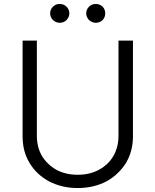

<svg xmlns="http://www.w3.org/2000/svg" viewBox="-20 -934 784 969"><path d="M616 -112Q579 -53 518 -19Q453 15 372 15Q292 15 227 -19Q163 -54 129 -112Q94 -169 94 -246V-729H166V-250Q166 -192 191 -148Q218 -104 263 -78Q310 -52 372 -52Q434 -52 481 -78Q528 -104 553 -148Q578 -192 578 -250V-729H651V-246Q651 -171 616 -112ZM247 -833Q233 -849 233 -866Q233 -886 247 -900Q261 -914 281 -914Q302 -914 316 -900Q330 -886 330 -866Q330 -849 316 -833Q302 -819 281 -819Q263 -819 247 -833ZM429 -833Q415 -849 415 -866Q415 -886 429 -900Q443 -914 463 -914Q484 -914 498 -900Q511 -887 511 -866Q511 -847 498 -833Q484 -819 463 -819Q445 -819 429 -833Z"/></svg>

Font: Sinter Normal
Style: Regular
Weight: 350
Foundry: Adobe & rsms
Version: Version 1.000